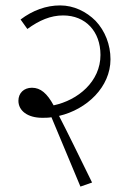

<svg xmlns="http://www.w3.org/2000/svg" viewBox="-20 -647 483 709"><path d="M277 42 320 27C269 -77 229 -159 198 -219C301 -243 388 -326 388 -428C388 -482 368 -533 333 -570C299 -604 253 -627 202 -627C151 -627 101 -609 56 -575L81 -540C125 -572 167 -590 213 -590C296 -590 351 -531 351 -444C351 -346 268 -277 178 -258C154 -302 130 -323 98 -323C68 -323 48 -303 48 -275C48 -238 82 -212 136 -212C147 -212 158 -212 170 -214Z"/></svg>

Font: Noto Serif Devanagari ExtraLight
Style: Regular
Weight: 200
Designer: Universal Thirst, Indian Type Foundry and the Monotype Design Team
Foundry: Monotype Imaging Inc.
Version: Version 2.004